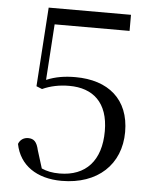

<svg xmlns="http://www.w3.org/2000/svg" viewBox="-53 -773 664 832"><g transform="rotate(5 279.0 -356.5)"><path d="M246 15C402 15 502 -78 502 -220C502 -362 410 -438 267 -438C222 -438 181 -432 141 -415L157 -658H483V-728H125L102 -384L127 -374C162 -390 201 -398 244 -398C347 -398 414 -340 414 -216C414 -88 349 -16 234 -16C202 -16 179 -21 156 -31L132 -108C124 -144 111 -157 86 -157C67 -157 51 -147 44 -128C62 -36 138 15 246 15Z"/></g></svg>

Font: Harano Aji Mincho
Style: Regular
Weight: 400
Foundry: Masamichi Hosoda
Version: HaranoAjiMincho-Regular version 20230610;ttx 4.39.4